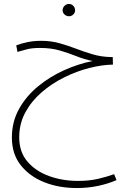

<svg xmlns="http://www.w3.org/2000/svg" viewBox="-20 -678 664 969"><path d="M368 271Q277 271 203 241.5Q129 212 84.5 155.5Q40 99 40 16Q40 -64 76.5 -129Q113 -194 173 -243Q233 -292 304.5 -324Q376 -356 447 -370Q404 -379 364 -395Q324 -411 280.5 -423.5Q237 -436 182 -436Q141 -436 115 -429Q89 -422 68 -416L62 -449Q84 -458 117 -465Q150 -472 187 -472Q237 -472 280 -460Q323 -448 364.5 -432Q406 -416 449 -403.5Q492 -391 540 -390H549L550 -352Q495 -351 431.5 -335Q368 -319 305 -288Q242 -257 190.5 -212.5Q139 -168 108 -111Q77 -54 77 15Q77 89 118.5 137.5Q160 186 227.5 210.5Q295 235 374 235Q431 235 475.5 224.5Q520 214 556 201L568 231Q527 249 475.5 260Q424 271 368 271ZM328 -596Q315 -596 305.5 -605Q296 -614 296 -626Q296 -639 305.5 -648.5Q315 -658 328 -658Q341 -658 350 -648.5Q359 -639 359 -626Q359 -614 350 -605Q341 -596 328 -596Z"/></svg>

Font: Noto Sans Arabic UI XLt
Style: Regular
Weight: 200
Designer: Monotype Design Team, Nadine Chahine and Nizar Qandah
Foundry: Monotype Imaging Inc.
Version: Version 2.010; ttfautohint (v1.8.4.7-5d5b)